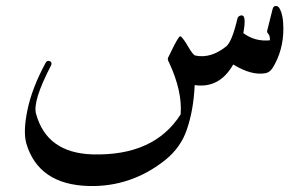

<svg xmlns="http://www.w3.org/2000/svg" viewBox="-20 -393 1032 643"><path d="M893 -363Q896 -373 903 -373Q912 -373 916 -365Q929 -343 929 -297Q929 -225 894 -167Q884 -151 870 -148Q823 -139 761 -177Q715 -96 632 -108Q630 -65 623.5 -28.5Q617 8 606 40Q586 101 532 144Q419 233 279 230Q109 226 68 87Q57 47 72 -25Q87 -98 133 -183Q136 -189 142 -189Q148 -189 151 -185Q154 -180 151 -174Q88 -53 101 -11Q137 119 289 124Q496 130 585 -10Q591 -88 546 -184Q540 -194 543 -200Q554 -223 563 -240.5Q572 -258 579 -268Q583 -274 588 -269Q590 -267 596 -259Q602 -251 610 -237Q627 -208 634 -207Q686 -196 738 -238Q757 -254 775 -330Q776 -337 783 -340Q789 -343 794 -340Q804 -333 795 -282Q834 -253 884 -258Q884 -274 879 -279Q873 -285 875 -291Z"/></svg>

Font: Amiri
Style: Regular
Weight: 400
Designer: Khaled Hosny
Version: Version 0.114